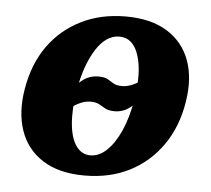

<svg xmlns="http://www.w3.org/2000/svg" viewBox="-41 -511 619 564"><g transform="rotate(5 268.0 -229.0)"><path d="M227.5 9Q151.9 9 103.9 -21.7Q56 -52.4 37.5 -106.4Q19 -160.4 31 -230Q43.4 -303.6 81 -356.4Q118.7 -409.1 176.7 -438Q234.8 -467 308.4 -467Q382.5 -467 430.2 -437.5Q477.9 -408 497.4 -355.5Q516.9 -302.9 505.4 -232.3Q493.9 -159.2 456.1 -104.7Q418.2 -50.3 360.2 -20.6Q302.1 9 227.5 9ZM239.5 -51.5Q264.8 -51.5 287.4 -72.6Q309.9 -93.7 327.6 -132.8Q345.2 -171.9 354.2 -225.9Q367.5 -305.8 351.6 -356.1Q335.7 -406.5 294.4 -406.5Q255.6 -406.5 226.1 -360.4Q196.7 -314.3 183.3 -239Q173.8 -181.5 177.6 -139.4Q181.3 -97.3 197.5 -74.4Q213.7 -51.5 239.5 -51.5ZM299.6 -186.8Q281.6 -186.8 271.7 -192.3Q261.7 -197.7 252.6 -203.2Q243.4 -208.7 227 -208.7Q212 -208.7 197 -202.1Q182.1 -195.6 168.8 -185.1L179 -252.1Q196.5 -271.1 211.6 -277.7Q226.6 -284.4 243 -284.4Q261.4 -284.4 270.6 -279.2Q279.8 -273.9 288.7 -268.2Q297.6 -262.4 315 -262.4Q328 -262.4 342.4 -268Q356.8 -273.5 373.2 -285.6L362.1 -219.1Q344.2 -199.7 329.6 -193.3Q315 -186.8 299.6 -186.8Z"/></g></svg>

Font: Vollkorn
Style: Italic
Weight: 400
Italic angle: -11°
Designer: Friedrich Althausen
Foundry: Friedrich Althausen
Version: Version 5.001